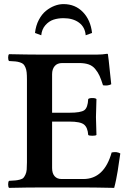

<svg xmlns="http://www.w3.org/2000/svg" viewBox="-20 -910 640 932"><path d="M232.9 -362.8H316.9Q372.1 -362.8 389.2 -375Q406.2 -387.2 408.2 -429.2Q413.1 -434.1 428.2 -434.1Q443.4 -434.1 448.2 -429.2Q445.8 -356.9 445.8 -341.8Q445.8 -335.4 448.2 -254.9Q444.3 -251 428.2 -251Q412.1 -251 408.2 -254.9Q405.8 -291 387.9 -305.4Q370.1 -319.8 316.9 -319.8H232.9V-94.2Q232.9 -68.8 244.9 -54.9Q256.8 -41 278.8 -41H384.8Q485.8 -41 522 -169.9Q546.9 -175.3 564 -165Q562.5 -155.8 558.1 -126Q553.7 -96.2 551.3 -79.8Q548.8 -63.5 543.9 -39.6Q539.1 -15.6 534.2 2Q531.7 2 507.6 1.5Q483.4 1 451.7 0.5Q419.9 0 398.9 0H169.9Q113.8 0 23.9 2Q19.5 -2.4 19.5 -15.1Q19.5 -27.8 23.9 -32.2Q44.4 -33.2 54.9 -34.2Q65.4 -35.2 77.1 -38.3Q88.9 -41.5 93.8 -46.9Q98.6 -52.2 103.5 -62.5Q108.4 -72.8 109.6 -86.7Q110.8 -100.6 110.8 -122.1V-523.9Q110.8 -544.9 109.4 -558.6Q107.9 -572.3 103.5 -582.5Q99.1 -592.8 93.8 -598.1Q88.4 -603.5 77.1 -607.2Q65.9 -610.8 54.7 -611.8Q43.5 -612.8 23.9 -613.8Q19.5 -618.2 19.5 -630.4Q19.5 -642.6 23.9 -647Q115.7 -645 169.9 -645H451.2Q477.1 -645 500 -648.9Q503.9 -648.9 503.9 -646Q504.9 -642.6 507.8 -616Q510.7 -589.4 514.4 -553.2Q518.1 -517.1 520 -501Q502.9 -492.2 480 -496.1Q470.7 -525.4 462.9 -542.5Q455.1 -559.6 442.1 -575.2Q429.2 -590.8 410.2 -597.4Q391.1 -604 363.8 -604H282.2Q257.8 -604 245.4 -589.1Q232.9 -574.2 232.9 -549.8ZM396 -738.8Q392.6 -778.8 363.3 -800.3Q334 -821.8 288.1 -821.8Q261.7 -821.8 239.5 -814.5Q217.3 -807.1 200.2 -787.6Q183.1 -768.1 180.2 -738.8L149.9 -750Q153.8 -785.6 168.5 -813.5Q183.1 -841.3 203.1 -857.4Q223.1 -873.5 244.9 -881.8Q266.6 -890.1 288.1 -890.1Q345.2 -890.1 382.6 -851.3Q419.9 -812.5 426.8 -750Z"/></svg>

Font: Common Serif SemiBold
Style: Regular
Weight: 600
Designer: Philipp H. Poll, Khaled Hosny
Foundry: Stefan Peev, Context Ltd.
Version: Version 1.026